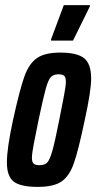

<svg xmlns="http://www.w3.org/2000/svg" viewBox="-20 -724 377 752"><path d="M7 -88Q7 -143 31 -254Q57 -372 75 -423Q93 -474 124 -496Q155 -518 216 -518Q282 -518 309.5 -496Q337 -474 337 -416Q337 -368 312 -254Q287 -135 269.5 -85Q252 -35 221.5 -13.5Q191 8 128 8Q61 8 34 -12.5Q7 -33 7 -88ZM212 -254Q223 -309 230.5 -348.5Q238 -388 238 -403Q238 -421 231.5 -427Q225 -433 209 -433Q189 -433 179 -422Q169 -411 159.5 -377.5Q150 -344 131 -254Q120 -200 112.5 -161Q105 -122 105 -106Q105 -89 112 -83Q119 -77 135 -77Q155 -77 165 -87.5Q175 -98 185 -133Q195 -168 212 -254ZM180 -565V-570L230 -704H332V-699L266 -565Z"/></svg>

Font: Saira Ultra Condensed
Style: Bold Italic
Weight: 700
Width: 1
Italic angle: -12°
Designer: Hector Gatti with collaboration of the Omnibus-Type team
Foundry: Omnibus-Type
Version: Version 1.001; ttfautohint (v1.8)